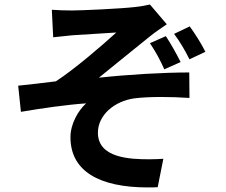

<svg xmlns="http://www.w3.org/2000/svg" viewBox="-20 -772 996 845"><path d="M709.9 -612.9 639.9 -582C665.8 -543 683.9 -509.9 703.1 -467L774.9 -498.9C755.7 -536.9 733 -577.8 709.9 -612.9ZM815 -655.9 746.1 -622.9C771 -589.8 793 -552.9 813.9 -511L883.9 -544C866.8 -579.2 838.1 -623.9 815 -655.9ZM208.1 -729 214.1 -608C244 -610.8 274.9 -614.7 299 -616.8C337 -619.7 453.8 -626.1 491.8 -628.9C433.9 -576 310.7 -469.1 225.9 -414.1C176.8 -408 111.2 -399.9 60 -394.9L72.1 -279.8C166.2 -295.8 272 -311.1 359 -317.1C323.9 -285.2 290.1 -226.9 290.1 -168C290.1 -19.9 415.1 52.9 631 52.9C644.9 52.9 659.1 52.9 674 51.8L698.9 -73.2C681.8 -72.1 661.2 -71 637.1 -71C552.9 -71 410.9 -76 410.9 -187.9C410.9 -266 484 -327.1 571 -339.1C601.9 -343 642.8 -345.2 688.9 -345.2C729 -345.2 772 -343.8 813.9 -340.9L812.9 -453.1C697.8 -453.1 542.3 -443.9 415.1 -430C479 -481.2 573.2 -558.9 641 -612.9C660.2 -628.9 695 -652 714.1 -665.1L639.9 -752.1C626.1 -749.3 603.7 -744 573.9 -741.1C516 -734 338.1 -725.9 297.9 -725.9C266 -725.9 237.9 -726.9 208.1 -729Z"/></svg>

Font: Karasuma Gothic
Style: Bold
Weight: 700
Designer: Rasmus Andersson / Ryoko Nishizuka
Foundry: Genbu
Version: Version 1.00